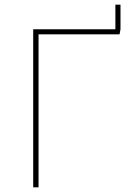

<svg xmlns="http://www.w3.org/2000/svg" viewBox="-20 -807 552 827"><path d="M499 -787V-681L495 -659H146V0H123V-681H477V-787Z"/></svg>

Font: FiraSans
Style: Regular
Weight: 150
Designer: Carrois Corporate & Edenspiekermann AG
Foundry: Carrois Corporate GbR & Edenspiekermann AG
Version: Version 3.106;PS 003.106;hotconv 1.0.70;makeotf.lib2.5.58329